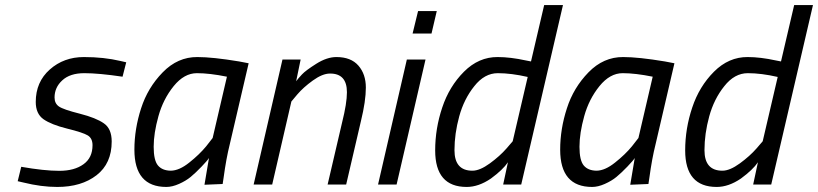

<svg xmlns="http://www.w3.org/2000/svg" viewBox="-20 -738 3272 768"><path d="M198.2 -348.1Q198.2 -324.2 215.8 -312Q233.4 -299.8 299.3 -283.2Q364.3 -266.6 395.5 -244.6Q426.8 -223.1 426.8 -171.9Q426.8 -84 366.2 -37.1Q305.7 9.8 209 9.8Q145 9.8 74.2 -7.8L50.8 -13.2L64.9 -70.8Q156.7 -54.7 217.3 -54.7Q277.8 -54.7 314 -81.1Q350.1 -106.9 350.1 -157.2Q350.1 -184.6 331.1 -196.3Q312 -208 248.5 -223.6Q185.1 -239.3 153.8 -261.2Q123 -283.2 123 -330.1Q123 -410.2 179.2 -460Q235.4 -509.8 315.4 -509.8Q395.5 -509.8 461.9 -494.1L484.9 -488.8L470.2 -431.2Q375 -445.3 317.4 -445.3Q259.8 -445.3 229 -416.5Q198.2 -388.2 198.2 -348.1Z M663.1 -55.2Q697.3 -55.7 737.3 -87.9Q777.8 -120.1 804.7 -152.8L830.6 -186L887.7 -431.2Q818.4 -445.3 767.6 -445.3Q716.8 -445.3 674.8 -393.6Q632.8 -341.8 613.8 -273.4Q594.7 -205.1 594.7 -150.9Q594.7 -96.7 611.8 -76.2Q628.9 -55.7 663.1 -55.2ZM645.5 9.8Q517.6 9.8 517.6 -139.2Q517.6 -222.2 544.4 -304.7Q570.8 -387.2 630.9 -448.7Q690.9 -510.3 769.5 -509.8Q830.6 -509.8 936.5 -492.2L974.6 -484.9L898.9 -160.2Q884.8 -104 874.5 -27.8L870.6 -2L797.9 1Q812 -85 815.9 -106Q810.5 -96.7 786.1 -71.3Q761.7 -45.9 742.7 -30.3Q723.6 -14.6 696.3 -2.4Q668.9 9.8 645.5 9.8Z M1325.7 -509.8Q1383.8 -509.8 1413.6 -475.6Q1443.4 -441.4 1443.4 -387.7Q1443.4 -334 1423.8 -253.9L1364.7 0H1290.5L1348.6 -249Q1367.7 -325.2 1367.7 -369.1Q1367.7 -444.3 1299.8 -443.8Q1270 -443.8 1231.4 -416Q1192.9 -388.2 1168.9 -359.9L1145.5 -332L1068.8 0H994.6L1109.9 -500H1182.6L1164.6 -413.1Q1173.3 -424.8 1188 -440.4Q1202.6 -456.1 1245.1 -482.9Q1287.6 -509.8 1325.7 -509.8Z M1630.4 -604 1652.3 -693.8H1727.1L1706.1 -604ZM1492.2 0 1607.4 -500H1682.1L1566.4 0Z M1797.9 -137.2Q1797.9 -55.2 1869.6 -55.2Q1899.4 -55.2 1939.5 -84.5Q1979.5 -113.8 2005.9 -144L2030.8 -172.9L2090.8 -430.2Q2024.9 -445.3 1971.2 -445.3Q1918 -445.3 1877 -393.1Q1835.9 -341.8 1816.9 -272.5Q1797.9 -203.1 1797.9 -137.2ZM1846.7 9.8Q1720.7 9.8 1720.7 -136.2Q1720.7 -224.1 1749 -308.1Q1776.9 -392.1 1835.9 -451.2Q1895 -510.3 1970.7 -509.8Q2021.5 -509.8 2084 -496.1L2104 -492.2L2156.7 -717.8H2231.9L2064.9 0H1992.7L2011.7 -88.9Q1991.7 -59.1 1943.8 -23.9Q1894.5 9.8 1846.7 9.8Z M2366.2 -55.2Q2400.4 -55.7 2440.4 -87.9Q2481 -120.1 2507.8 -152.8L2533.7 -186L2590.8 -431.2Q2521.5 -445.3 2470.7 -445.3Q2419.9 -445.3 2377.9 -393.6Q2335.9 -341.8 2316.9 -273.4Q2297.9 -205.1 2297.9 -150.9Q2297.9 -96.7 2314.9 -76.2Q2332 -55.7 2366.2 -55.2ZM2348.6 9.8Q2220.7 9.8 2220.7 -139.2Q2220.7 -222.2 2247.6 -304.7Q2273.9 -387.2 2334 -448.7Q2394 -510.3 2472.7 -509.8Q2533.7 -509.8 2639.6 -492.2L2677.7 -484.9L2602.1 -160.2Q2587.9 -104 2577.6 -27.8L2573.7 -2L2501 1Q2515.1 -85 2519 -106Q2513.7 -96.7 2489.3 -71.3Q2464.8 -45.9 2445.8 -30.3Q2426.8 -14.6 2399.4 -2.4Q2372.1 9.8 2348.6 9.8Z M2797.9 -137.2Q2797.9 -55.2 2869.6 -55.2Q2899.4 -55.2 2939.5 -84.5Q2979.5 -113.8 3005.9 -144L3030.8 -172.9L3090.8 -430.2Q3024.9 -445.3 2971.2 -445.3Q2918 -445.3 2877 -393.1Q2835.9 -341.8 2816.9 -272.5Q2797.9 -203.1 2797.9 -137.2ZM2846.7 9.8Q2720.7 9.8 2720.7 -136.2Q2720.7 -224.1 2749 -308.1Q2776.9 -392.1 2835.9 -451.2Q2895 -510.3 2970.7 -509.8Q3021.5 -509.8 3084 -496.1L3104 -492.2L3156.7 -717.8H3231.9L3064.9 0H2992.7L3011.7 -88.9Q2991.7 -59.1 2943.8 -23.9Q2894.5 9.8 2846.7 9.8Z"/></svg>

Font: TitilliumWeb-Italic
Style: Italic
Weight: 400
Italic angle: -13°
Version: Version 1.001;PS 57.000;hotconv 1.0.70;makeotf.lib2.5.55311